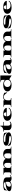

<svg xmlns="http://www.w3.org/2000/svg" viewBox="5712 -6452 757 12222"><g transform="rotate(-90 6091.0 -341.5)"><path d="M371 15C481 15 596 -15 648 -72C684 -15 766 16 851 16C940 16 1013 -13 1059 -72L1034 -96C1006 -65 979 -41 953 -41C926 -41 908 -70 908 -134V-308C908 -483 688 -515 444 -515C315 -515 201 -495 104 -458L70 -292H100C177 -429 307 -480 436 -480C529 -480 597 -457 619 -377C112 -336 34 -227 34 -121C34 -16 197 15 371 15ZM430 -27C366 -27 319 -60 319 -124C319 -279 431 -328 625 -343C627 -329 628 -313 628 -296V-188C628 -80 528 -27 430 -27Z M1081 -24V0H1651V-24C1577 -31 1511 -22 1511 -124V-235C1512 -380 1607 -457 1694 -457C1768 -457 1836 -402 1836 -285V-124C1836 -24 1780 -32 1696 -24V0H2256V-24C2172 -31 2116 -23 2116 -124V-235C2117 -380 2212 -457 2299 -457C2373 -457 2441 -402 2441 -285V-124C2441 -24 2385 -32 2301 -24V0H2871V-24C2787 -31 2721 -23 2721 -124V-255C2721 -420 2562 -518 2398 -518C2280 -518 2160 -469 2093 -357C2043 -461 1917 -519 1790 -519C1682 -519 1573 -476 1511 -384V-500H1081V-480C1165 -474 1231 -463 1231 -376V-124C1231 -24 1167 -31 1081 -24Z M3356 17C3587 17 3776 -33 3776 -159C3776 -326 3569 -361 3390 -372C3280 -379 3152 -368 3152 -414C3152 -448 3232 -480 3355 -480C3508 -480 3678 -419 3741 -292H3771L3732 -455C3658 -494 3435 -515 3356 -515C3119 -515 2930 -465 2930 -336C2930 -158 3189 -154 3362 -144C3459 -138 3554 -127 3554 -84C3554 -47 3474 -18 3357 -18C3198 -18 3006 -101 2943 -228H2913L2954 -63C3063 -4 3271 17 3356 17Z M3827 -465H3920V-183C3920 -39 4056 15 4179 15C4362 15 4424 -24 4464 -83L4438 -106C4421 -77 4374 -52 4334 -52C4267 -52 4200 -84 4200 -224V-465H4441V-500H4200V-700H4165C4149 -567 4006 -500 3827 -500Z M4931 15C5204 15 5303 -75 5344 -151L5315 -172C5274 -93 5160 -48 5049 -48C4912 -48 4798 -112 4796 -290H5333C5333 -395 5222 -515 4924 -515C4656 -515 4513 -398 4513 -258C4513 -109 4631 15 4931 15ZM4797 -325C4807 -434 4871 -481 4929 -481C4998 -481 5047 -442 5054 -325Z M5815 -124V-224C5815 -386 5885 -480 6031 -480C6128 -480 6202 -416 6294 -273H6324L6290 -453C6204 -495 6127 -515 6022 -515C5945 -515 5867 -482 5815 -428V-500H5385V-480C5468 -474 5535 -463 5535 -376V-124C5535 -24 5471 -31 5385 -24V0H5965V-24C5891 -31 5815 -22 5815 -124Z M6786 15C6936 15 7086 -33 7154 -130L7391 15H7396V-700H6966V-680C7049 -674 7116 -663 7116 -576V-414C7039 -482 6914 -515 6789 -515C6585 -515 6380 -426 6380 -250C6380 -74 6583 15 6786 15ZM6889 -36C6777 -36 6665 -104 6665 -249C6665 -394 6776 -465 6888 -465C7002 -465 7116 -392 7116 -249C7116 -107 7002 -36 6889 -36Z M7841 15C7951 15 8066 -15 8118 -72C8154 -15 8236 16 8321 16C8410 16 8483 -13 8529 -72L8504 -96C8476 -65 8449 -41 8423 -41C8396 -41 8378 -70 8378 -134V-308C8378 -483 8158 -515 7914 -515C7785 -515 7671 -495 7574 -458L7540 -292H7570C7647 -429 7777 -480 7906 -480C7999 -480 8067 -457 8089 -377C7582 -336 7504 -227 7504 -121C7504 -16 7667 15 7841 15ZM7900 -27C7836 -27 7789 -60 7789 -124C7789 -279 7901 -328 8095 -343C8097 -329 8098 -313 8098 -296V-188C8098 -80 7998 -27 7900 -27Z M8551 -24V0H9121V-24C9047 -31 8981 -22 8981 -124V-235C8982 -380 9077 -457 9164 -457C9238 -457 9306 -402 9306 -285V-124C9306 -24 9250 -32 9166 -24V0H9726V-24C9642 -31 9586 -23 9586 -124V-235C9587 -380 9682 -457 9769 -457C9843 -457 9911 -402 9911 -285V-124C9911 -24 9855 -32 9771 -24V0H10341V-24C10257 -31 10191 -23 10191 -124V-255C10191 -420 10032 -518 9868 -518C9750 -518 9630 -469 9563 -357C9513 -461 9387 -519 9260 -519C9152 -519 9043 -476 8981 -384V-500H8551V-480C8635 -474 8701 -463 8701 -376V-124C8701 -24 8637 -31 8551 -24Z M10826 17C11057 17 11246 -33 11246 -159C11246 -326 11039 -361 10860 -372C10750 -379 10622 -368 10622 -414C10622 -448 10702 -480 10825 -480C10978 -480 11148 -419 11211 -292H11241L11202 -455C11128 -494 10905 -515 10826 -515C10589 -515 10400 -465 10400 -336C10400 -158 10659 -154 10832 -144C10929 -138 11024 -127 11024 -84C11024 -47 10944 -18 10827 -18C10668 -18 10476 -101 10413 -228H10383L10424 -63C10533 -4 10741 17 10826 17Z M11742 15C12015 15 12114 -75 12155 -151L12126 -172C12085 -93 11971 -48 11860 -48C11723 -48 11609 -112 11607 -290H12144C12144 -395 12033 -515 11735 -515C11467 -515 11324 -398 11324 -258C11324 -109 11442 15 11742 15ZM11608 -325C11618 -434 11682 -481 11740 -481C11809 -481 11858 -442 11865 -325Z"/></g></svg>

Font: Sprat Extended Black
Style: Regular
Weight: 900
Width: 9
Designer: Ethan Nakache
Foundry: Collletttivo
Version: Version 2.000;Glyphs 3.2 (3217)